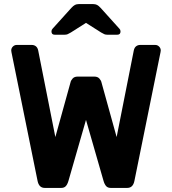

<svg xmlns="http://www.w3.org/2000/svg" viewBox="-20 -920 842 940"><path d="M315 -34 401 -333 487 -34C490.3 -22.7 494.7 -14.2 500 -8.5C505.3 -2.8 512.7 0 522 0H603C621.7 0 633.3 -11.3 638 -34L766 -665L767 -673C767 -680.3 764.3 -686.7 759 -692C753.7 -697.3 747.3 -700 740 -700H666C658.7 -700 652.2 -697.8 646.5 -693.5C640.8 -689.2 637 -682.3 635 -673L551 -249L477 -516C475.7 -522.7 472.2 -529.2 466.5 -535.5C460.8 -541.8 452.7 -545 442 -545H360C349.3 -545 341.2 -541.8 335.5 -535.5C329.8 -529.2 326.3 -522.7 325 -516L251 -249L167 -673C165 -682.3 161.2 -689.2 155.5 -693.5C149.8 -697.8 143.3 -700 136 -700H62C54.7 -700 48.3 -697.3 43 -692C37.7 -686.7 35 -680.3 35 -673L36 -665L164 -34C168.7 -11.3 180.3 0 199 0H280C289.3 0 296.7 -2.8 302 -8.5C307.3 -14.2 311.7 -22.7 315 -34ZM455 -896C449.7 -898.7 443.3 -900 436 -900H366C358.7 -900 352.3 -898.7 347 -896C341.7 -893.3 335.7 -888.3 329 -881L237 -779C233.7 -775.7 232 -771.3 232 -766C232 -755.3 237.3 -750 248 -750H296C302 -750 307 -750.8 311 -752.5C315 -754.2 320.3 -757 327 -761L401 -808L475 -761C481.7 -757 487 -754.2 491 -752.5C495 -750.8 500 -750 506 -750H554C564.7 -750 570 -755.3 570 -766C570 -771.3 568.3 -775.7 565 -779L473 -881C466.3 -888.3 460.3 -893.3 455 -896Z"/></svg>

Font: Rubik
Style: Regular
Weight: 500
Designer: Hubert & Fischer
Foundry: Hubert & Fischer
Version: Version 1.100